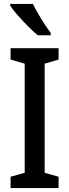

<svg xmlns="http://www.w3.org/2000/svg" viewBox="-20 -960 354 980"><path d="M279 0H34V-58L106 -78V-635L34 -656V-714H279V-656L208 -635V-78L279 -58ZM148 -940Q159 -918 175 -890Q191 -862 208 -836Q225 -810 239 -792V-780H173Q152 -797 124 -825Q96 -853 70.5 -882Q45 -911 32 -931V-940Z"/></svg>

Font: Noto Sans Hebrew Condensed Medium
Style: Regular
Weight: 500
Width: 3
Designer: Monotype Design Team
Foundry: Monotype Imaging Inc.
Version: Version 2.004; ttfautohint (v1.8.4.7-5d5b)